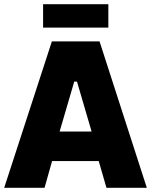

<svg xmlns="http://www.w3.org/2000/svg" viewBox="-31 -898 722 918"><path d="M175 -766H487V-878H175ZM-11 0H182L218 -128H441L478 0H671L445 -700H217ZM254 -269 324 -508H337L407 -269Z"/></svg>

Font: Fixel Text ExtraBold
Style: Regular
Weight: 800
Width: 4
Designer: AlfaBravo + MacPaw
Foundry: Kyrylo Tkachov, Marchela Mozhyna, Serhii Makarenko, Maria Weinstein, Zakhar Kryvoshyya
Version: Version 1.211